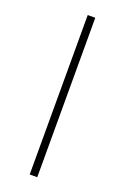

<svg xmlns="http://www.w3.org/2000/svg" viewBox="-134 -721 499 765"><g transform="rotate(20 115.0 -338.0)"><path d="M99 0V-676H131V0Z"/></g></svg>

Font: Outfit Thin
Style: Regular
Weight: 100
Designer: Rodrigo Fuenzalida
Foundry: fragTYPE
Version: Version 1.100;gftools[0.9.27]